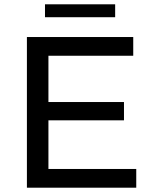

<svg xmlns="http://www.w3.org/2000/svg" viewBox="-20 -872 710 892"><path d="M105 0V-700H599V-613H205V-398H556V-313H205V-87H613V0ZM189 -792V-852H515V-792Z"/></svg>

Font: Montserrat Medium
Style: Regular
Weight: 500
Designer: Julieta Ulanovsky
Foundry: Julieta Ulanovsky
Version: Version 9.000; ttfautohint (v1.8.4.7-5d5b)